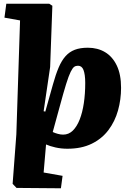

<svg xmlns="http://www.w3.org/2000/svg" viewBox="-20 -787 707 1034"><path d="M69 225 48 203 68 -63 88 -677 4 -692 14 -767H245L262 -756L250 -426L215 -188L224 -186L265 -332Q280 -386 296 -423.5Q312 -461 333 -484.5Q354 -508 383 -519Q412 -530 453 -530Q506 -530 546 -506Q586 -482 609 -434Q632 -386 632 -314Q632 -251 615.5 -192Q599 -133 564 -86.5Q529 -40 474 -13Q419 14 343 14Q309 14 278.5 7Q248 0 228 -9L215 142L317 160L308 227ZM400 -433Q388 -433 379.5 -427Q371 -421 360.5 -400Q350 -379 336 -334Q322 -289 301 -211L264 -76Q277 -70 292 -66Q307 -62 320 -62Q350 -62 372 -83.5Q394 -105 409 -143Q424 -181 431.5 -231.5Q439 -282 439 -340Q439 -364 436.5 -381.5Q434 -399 429.5 -410.5Q425 -422 417.5 -427.5Q410 -433 400 -433Z"/></svg>

Font: Literata 18pt ExtraBold
Style: Italic
Weight: 800
Italic angle: -2°
Designer: Latin by Veronika Burian and Jose Scaglione. Greek by Irene Vlachou. Cyrillic by Vera Evstafieva
Foundry: TypeTogether
Version: Version 3.103;gftools[0.9.29]